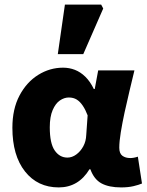

<svg xmlns="http://www.w3.org/2000/svg" viewBox="-20 -805 641 837"><path d="M236 12Q144 12 89 -57.5Q34 -127 34 -248Q34 -330 65 -388.5Q96 -447 146.5 -478.5Q197 -510 255 -510Q282 -510 306.5 -500.5Q331 -491 352 -470.5Q373 -450 389 -417H393L408 -498H566Q556 -456 544.5 -408.5Q533 -361 523 -314.5Q513 -268 506.5 -228Q500 -188 500 -161Q500 -136 513.5 -126Q527 -116 548 -116Q555 -116 563.5 -117.5Q572 -119 581 -122L599 -5Q585 1 562 6.5Q539 12 508 12Q455 12 422.5 -5.5Q390 -23 374 -67H370Q322 12 236 12ZM274 -118Q294 -118 312.5 -131.5Q331 -145 343 -167Q355 -189 356 -217L362 -302Q353 -326 341 -344Q329 -362 314.5 -371Q300 -380 280 -380Q260 -380 241 -367Q222 -354 209.5 -325Q197 -296 197 -250Q197 -180 218.5 -149Q240 -118 274 -118ZM232 -569 263 -785H421L430 -768L343 -569Z"/></svg>

Font: Source Sans 3 ExtraBold
Style: Regular
Weight: 800
Designer: Paul D. Hunt
Foundry: Adobe
Version: Version 3.052;hotconv 1.1.0;makeotfexe 2.6.0